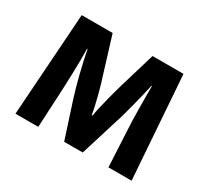

<svg xmlns="http://www.w3.org/2000/svg" viewBox="-128 -825 1098 1021"><g transform="rotate(30 420.5 -315.0)"><path d="M107 -630H297L365 -409Q372 -389 379.5 -362.5Q387 -336 394.5 -307.5Q402 -279 408.5 -250Q415 -221 419 -196H424Q428 -223 435.5 -254.5Q443 -286 450.5 -315.5Q458 -345 465 -370Q472 -395 476 -409L542 -630H732L777 0H635L624 -213Q622 -243 621 -278.5Q620 -314 619.5 -351Q619 -388 619 -424Q619 -460 619 -490H616Q609 -457 600.5 -422Q592 -387 583 -352.5Q574 -318 565 -285.5Q556 -253 547 -226L477 0H363L290 -225Q281 -253 272 -285.5Q263 -318 254.5 -352.5Q246 -387 238 -422Q230 -457 224 -490H221Q222 -458 221.5 -420.5Q221 -383 220 -345.5Q219 -308 217.5 -273.5Q216 -239 215 -213L204 0H64Z"/></g></svg>

Font: Mukta Malar ExtraBold
Style: Regular
Weight: 800
Designer: Aadarsh Rajan, Girish Dalvi, Yashodeep Gholap
Foundry: Ek Type
Version: Version 2.538;PS 1.000;hotconv 16.6.51;makeotf.lib2.5.65220;